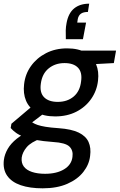

<svg xmlns="http://www.w3.org/2000/svg" viewBox="-52 -792 651 1044"><path d="M180 232Q110 232 60.5 215Q11 198 -13 163.5Q-37 129 -31 78Q-27 47 -10 17.5Q7 -12 39.5 -38Q72 -64 120 -83L171 -39Q116 -19 93 8.5Q70 36 66 65Q63 94 77.5 113.5Q92 133 122 143Q152 153 193 153Q256 153 296.5 128.5Q337 104 342 61Q347 26 325.5 5Q304 -16 236 -20Q182 -24 143.5 -31Q105 -38 79 -47.5Q53 -57 35.5 -69.5Q18 -82 6 -96L10 -119L127 -218L206 -190L76 -91L106 -140Q116 -131 126.5 -124.5Q137 -118 153 -112.5Q169 -107 196 -102.5Q223 -98 267 -95Q337 -90 376 -71Q415 -52 429.5 -20Q444 12 438 56Q433 102 401.5 142.5Q370 183 314 207.5Q258 232 180 232ZM248 -159Q186 -159 146 -182Q106 -205 89.5 -244.5Q73 -284 79 -334Q85 -389 116.5 -433Q148 -477 198.5 -503Q249 -529 313 -529Q375 -529 414.5 -505.5Q454 -482 470.5 -442.5Q487 -403 481 -354Q475 -299 444 -254.5Q413 -210 363 -184.5Q313 -159 248 -159ZM262 -238Q314 -238 348.5 -267Q383 -296 389 -350Q396 -399 372 -424Q348 -449 299 -449Q248 -449 212.5 -420Q177 -391 170 -337Q163 -288 188 -263Q213 -238 262 -238ZM383 -439 373 -517H579L567 -449ZM433 -772 426 -727Q401 -727 388 -717.5Q375 -708 371 -689L368 -669H416L399 -579H306Q305 -606 305.5 -626.5Q306 -647 310 -667Q320 -721 351.5 -746.5Q383 -772 433 -772Z"/></svg>

Font: DM Sans 11pt Medium
Style: Italic
Weight: 500
Italic angle: -10°
Version: Version 4.004;gftools[0.9.30]